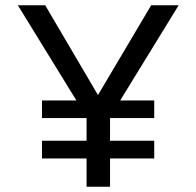

<svg xmlns="http://www.w3.org/2000/svg" viewBox="-20 -710 747 730"><path d="M309.1 0V-107.4H139.6V-174.8H309.1V-261.2H139.6V-328.1H270.5L47.9 -689.9H151.9L352.5 -348.6L554.7 -689.9H659.2L437 -328.1H566.4V-261.2H398.4V-174.8H566.4V-107.4H398.4V0Z"/></svg>

Font: HK Grotesk Medium Legacy
Style: Regular
Weight: 500
Designer: Alfredo Marco Pradil
Foundry: Hanken Design Co.
Version: Version 2.022;PS 002.022;hotconv 1.0.88;makeotf.lib2.5.64775